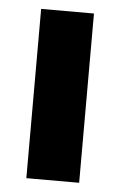

<svg xmlns="http://www.w3.org/2000/svg" viewBox="-43 -532 353 565"><g transform="rotate(5 133.5 -250.0)"><path d="M56 -500H212V0H56Z"/></g></svg>

Font: Albert Sans ExtraBold
Style: Regular
Weight: 800
Designer: Andreas Rasmussen
Foundry: a.Foundry
Version: Version 1.025